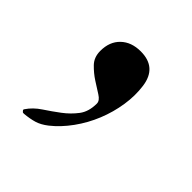

<svg xmlns="http://www.w3.org/2000/svg" viewBox="-108 -249 556 556"><g transform="rotate(45 170.0 29.5)"><path d="M52 211Q50 209 49 207.5Q48 206 50 203Q64 182 87.5 166.5Q111 151 133 134.5Q155 118 171 97Q187 76 187 43Q187 31 171 21Q155 11 136.5 -1Q118 -13 102 -29.5Q86 -46 86 -72Q86 -110 109 -132Q132 -154 170 -154Q236 -154 245 -88Q250 -52 244 -13Q238 26 223 63Q208 100 184.5 132.5Q161 165 133 187Q115 201 98 206Q81 211 59 213Q56 213 55 213Q54 213 52 211Z"/></g></svg>

Font: SoukouMincho
Style: Regular
Weight: 400
Designer: Dr. Ken Lunde (project architect, glyph set definition & overall production); Masataka HATTORI  (production & ideograph 
Foundry: Adobe Systems Incorporated
Version: Version 1.00